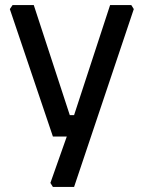

<svg xmlns="http://www.w3.org/2000/svg" viewBox="-20 -542 571 762"><path d="M19 -506 30 -522H114L257 -85H274L417 -522H501L511 -506L274 200H190L180 184L245 0H190Z"/></svg>

Font: Oxanium Medium
Style: Regular
Weight: 500
Designer: Severin Meyer
Version: Version 1.001